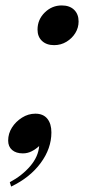

<svg xmlns="http://www.w3.org/2000/svg" viewBox="-20 -550 347 706"><path d="M118 -441Q118 -478 144.5 -504Q171 -530 207 -530Q236 -530 252.5 -514Q269 -498 269 -471Q269 -448 257 -428.5Q245 -409 224.5 -396.5Q204 -384 179 -384Q151 -384 134.5 -399.5Q118 -415 118 -441ZM169 -63Q169 -4 129.5 49.5Q90 103 21 136L16 120Q61 96 91 61Q121 26 124 -13Q111 -1 96 6.5Q81 14 64 14Q39 14 24.5 1.5Q10 -11 10 -33Q10 -59 24 -81Q38 -103 61 -117.5Q84 -132 110 -132Q139 -132 154 -113.5Q169 -95 169 -63Z"/></svg>

Font: Playfair Display SemiBold
Style: Italic
Weight: 600
Italic angle: -14°
Designer: Claus Eggers Sørensen
Foundry: Claus Eggers Sørensen
Version: Version 1.203